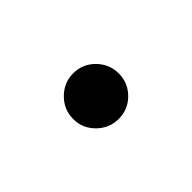

<svg xmlns="http://www.w3.org/2000/svg" viewBox="-27 -431 322 322"><g transform="rotate(45 134.0 -270.0)"><path d="M134.3 -215.6Q112.1 -215.6 96 -231.7Q80 -247.7 80 -269.9Q80 -292.2 96 -308Q112.1 -323.8 134.3 -323.8Q156.6 -323.8 172.4 -308Q188.2 -292.2 188.2 -269.9Q188.2 -247.7 172.4 -231.7Q156.6 -215.6 134.3 -215.6Z"/></g></svg>

Font: Arima Thin
Style: Regular
Weight: 100
Designer: Joana Correia and Natanael Gama
Foundry: NDISCOVER
Version: Version 1.101;gftools[0.9.23]